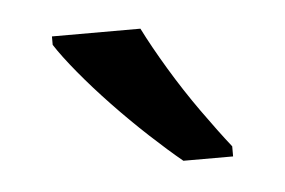

<svg xmlns="http://www.w3.org/2000/svg" viewBox="-28 -800 337 227"><g transform="rotate(-5 140.5 -686.0)"><path d="M145 -766Q156 -744 172.5 -716.5Q189 -689 207.5 -663Q226 -637 241 -618V-606H182Q165 -620 144 -639.5Q123 -659 102.5 -680.5Q82 -702 65.5 -722Q49 -742 40 -756V-766Z"/></g></svg>

Font: usinhala05
Style: Book
Weight: 400
Designer: Jelle Bosma - Monotype Design Team
Foundry: Monotype Imaging Inc.
Version: Version 2.003